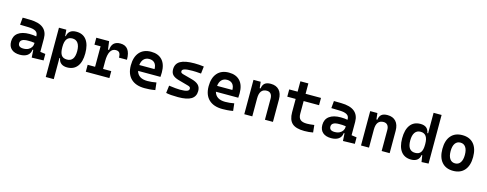

<svg xmlns="http://www.w3.org/2000/svg" viewBox="-29 -1650 7088 2793"><g transform="rotate(15 3515.5 -253.5)"><path d="M392.6 4.9 385.7 -109.4H374.5Q368.2 -49.8 325.9 -20Q283.7 9.8 214.4 9.8Q132.3 9.8 87.2 -30Q42 -69.8 42 -143.6Q42 -228.5 102.5 -273.9Q163.1 -319.3 273.9 -319.3Q333 -319.3 376.5 -310.1V-320.3Q376.5 -365.7 340.8 -387Q305.2 -408.2 234.4 -410.2L105.5 -413.6L115.2 -522.5L224.6 -521Q360.4 -519 426.3 -465.6Q492.2 -412.1 492.2 -309.6V-108.4L570.3 -97.7V0ZM376.5 -212.9Q350.1 -217.8 326.4 -218.5Q302.7 -219.2 276.9 -219.2Q161.6 -219.2 161.6 -151.4Q161.6 -90.3 240.7 -90.3Q286.1 -90.3 316.2 -106.7Q346.2 -123 361.3 -148.2Q376.5 -173.3 376.5 -200.2Z M663.1 224.6V-517.6H773.9L782.2 -423.8H790.5Q807.1 -527.3 924.8 -527.3Q1023.9 -527.3 1076.9 -457.5Q1129.9 -387.7 1129.9 -256.3Q1129.9 -127 1076.9 -58.6Q1023.9 9.8 925.3 9.8Q869.1 9.8 835 -16.8Q800.8 -43.5 793.9 -93.8H783.7V224.6ZM783.7 -251.5Q783.7 -174.3 809.8 -137.2Q835.9 -100.1 894 -100.1Q1007.8 -100.1 1007.8 -256.3Q1007.8 -334.5 978.5 -376Q949.2 -417.5 894 -417.5Q783.7 -417.5 783.7 -265.6Z M1438 -222.7V-104.5H1561.5V0H1206.1V-104.5H1317.9V-413.1H1225.6V-517.6H1418.5L1434.6 -394.5H1450.7Q1458.5 -527.3 1586.9 -527.3Q1739.3 -527.3 1739.3 -323.2H1619.1Q1619.1 -373.5 1602.3 -395.5Q1585.4 -417.5 1548.3 -417.5Q1493.2 -417.5 1465.6 -366.7Q1438 -315.9 1438 -222.7Z M2093.3 9.8Q1959.5 9.8 1887 -59.8Q1814.5 -129.4 1814.5 -259.8Q1814.5 -386.7 1876.2 -457Q1938 -527.3 2050.3 -527.3Q2158.7 -527.3 2218 -462.9Q2277.3 -398.4 2277.3 -275.9Q2277.3 -240.7 2274.4 -209H1937.5Q1966.8 -101.6 2105 -101.6Q2139.2 -101.6 2172.1 -105.2Q2205.1 -108.9 2239.3 -115.2L2252 -3.9Q2203.6 4.9 2163.8 7.3Q2124 9.8 2093.3 9.8ZM1932.1 -295.9H2162.1Q2162.1 -355.5 2132.8 -387Q2103.5 -418.5 2051.3 -418.5Q2000.5 -418.5 1969.7 -386.7Q1939 -355 1932.1 -295.9Z M2596.7 9.8Q2480.5 9.8 2415 -4.9L2429.2 -118.2Q2486.3 -110.4 2527.3 -106.4Q2568.4 -102.5 2596.7 -102.5Q2668 -102.5 2700 -114.3Q2731.9 -126 2731.9 -151.4Q2731.9 -168 2722.7 -176.5Q2713.4 -185.1 2693.4 -190.4L2544.4 -231.9Q2482.4 -249 2452.6 -279.1Q2422.9 -309.1 2422.9 -363.8Q2422.9 -448.2 2491 -487.8Q2559.1 -527.3 2703.1 -527.3Q2737.8 -527.3 2772.5 -524.9Q2807.1 -522.5 2844.7 -517.6L2832 -408.2Q2789.6 -412.1 2757.6 -413.6Q2725.6 -415 2700.2 -415Q2619.1 -415 2583 -403.8Q2546.9 -392.6 2546.9 -367.7Q2546.9 -351.1 2557.6 -343.3Q2568.4 -335.4 2590.8 -329.6L2715.8 -295.9Q2788.6 -277.3 2823.5 -243.7Q2858.4 -210 2858.4 -151.9Q2858.4 -69.3 2794.7 -29.8Q2731 9.8 2596.7 9.8Z M3265.1 9.8Q3131.3 9.8 3058.8 -59.8Q2986.3 -129.4 2986.3 -259.8Q2986.3 -386.7 3048.1 -457Q3109.9 -527.3 3222.2 -527.3Q3330.6 -527.3 3389.9 -462.9Q3449.2 -398.4 3449.2 -275.9Q3449.2 -240.7 3446.3 -209H3109.4Q3138.7 -101.6 3276.9 -101.6Q3311 -101.6 3344 -105.2Q3377 -108.9 3411.1 -115.2L3423.8 -3.9Q3375.5 4.9 3335.7 7.3Q3295.9 9.8 3265.1 9.8ZM3104 -295.9H3334Q3334 -355.5 3304.7 -387Q3275.4 -418.5 3223.1 -418.5Q3172.4 -418.5 3141.6 -386.7Q3110.8 -355 3104 -295.9Z M3903.8 0V-317.4Q3903.8 -364.3 3882.6 -389.6Q3861.3 -415 3822.3 -415Q3713.4 -415 3713.4 -271.5V0H3592.8V-517.6H3701.2L3711.4 -423.8H3725.1Q3731.4 -476.1 3761.7 -501.7Q3792 -527.3 3852.5 -527.3Q3934.6 -527.3 3979.5 -477.5Q4024.4 -427.7 4024.4 -336.9V0Z M4498 9.8Q4370.1 9.8 4313.7 -42Q4257.3 -93.8 4257.3 -207.5V-408.2H4130.9V-517.6H4257.3V-673.8H4377.4V-517.6H4609.4V-408.2H4377.4V-217.3Q4377.4 -156.7 4408 -129.6Q4438.5 -102.5 4507.8 -102.5Q4530.8 -102.5 4557.1 -105.2Q4583.5 -107.9 4617.2 -112.3L4628.9 -2Q4596.2 3.9 4564.9 6.8Q4533.7 9.8 4498 9.8Z M5080.1 4.9 5073.2 -109.4H5062Q5055.7 -49.8 5013.4 -20Q4971.2 9.8 4901.9 9.8Q4819.8 9.8 4774.7 -30Q4729.5 -69.8 4729.5 -143.6Q4729.5 -228.5 4790 -273.9Q4850.6 -319.3 4961.4 -319.3Q5020.5 -319.3 5064 -310.1V-320.3Q5064 -365.7 5028.3 -387Q4992.7 -408.2 4921.9 -410.2L4793 -413.6L4802.7 -522.5L4912.1 -521Q5047.9 -519 5113.8 -465.6Q5179.7 -412.1 5179.7 -309.6V-108.4L5257.8 -97.7V0ZM5064 -212.9Q5037.6 -217.8 5013.9 -218.5Q4990.2 -219.2 4964.4 -219.2Q4849.1 -219.2 4849.1 -151.4Q4849.1 -90.3 4928.2 -90.3Q4973.6 -90.3 5003.7 -106.7Q5033.7 -123 5048.8 -148.2Q5064 -173.3 5064 -200.2Z M5661.6 0V-317.4Q5661.6 -364.3 5640.4 -389.6Q5619.1 -415 5580.1 -415Q5471.2 -415 5471.2 -271.5V0H5350.6V-517.6H5459L5469.2 -423.8H5482.9Q5489.3 -476.1 5519.5 -501.7Q5549.8 -527.3 5610.4 -527.3Q5692.4 -527.3 5737.3 -477.5Q5782.2 -427.7 5782.2 -336.9V0Z M6106 9.8Q6007.3 9.8 5954.3 -58.6Q5901.4 -127 5901.4 -256.3Q5901.4 -387.7 5954.6 -457.5Q6007.8 -527.3 6106.4 -527.3Q6220.2 -527.3 6235.8 -423.8H6247.6V-732.4H6368.2V0L6263.2 4.9L6248 -93.8H6237.3Q6231 -43.5 6196.8 -16.8Q6162.6 9.8 6106 9.8ZM6247.6 -251.5V-265.6Q6247.6 -417.5 6137.2 -417.5Q6082 -417.5 6052.7 -376Q6023.4 -334.5 6023.4 -256.3Q6023.4 -100.1 6137.2 -100.1Q6195.3 -100.1 6221.4 -137.2Q6247.6 -174.3 6247.6 -251.5Z M6738.3 9.8Q6627.9 9.8 6567.4 -60.5Q6506.8 -130.9 6506.8 -258.8Q6506.8 -387.2 6567.4 -457.3Q6627.9 -527.3 6738.3 -527.3Q6848.6 -527.3 6909.2 -457.3Q6969.7 -387.2 6969.7 -258.8Q6969.7 -130.9 6909.2 -60.5Q6848.6 9.8 6738.3 9.8ZM6738.3 -102.5Q6789.6 -102.5 6817.6 -143.3Q6845.7 -184.1 6845.7 -258.8Q6845.7 -334 6817.6 -374.5Q6789.6 -415 6738.3 -415Q6687 -415 6658.9 -374.5Q6630.9 -334 6630.9 -258.8Q6630.9 -184.1 6658.9 -143.3Q6687 -102.5 6738.3 -102.5Z"/></g></svg>

Font: CaskaydiaCove NFP SemiBold
Style: Regular
Weight: 600
Designer: Aaron Bell
Foundry: Saja Typeworks
Version: Version 2111.001; VTT 6.35;Nerd Fonts 3.1.1